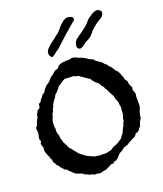

<svg xmlns="http://www.w3.org/2000/svg" viewBox="-139 -1065 1001 1182"><g transform="rotate(-15 361.5 -474.5)"><path d="M366 -716 384 -714 397 -709 412 -704 426 -701 440 -695 452 -689 465 -682 478 -677 492 -672 502 -661 515 -654 527 -647 541 -639 552 -627 565 -619 574 -606 586 -598 596 -585 606 -571 618 -562 627 -548 635 -533 642 -519 646 -504 659 -490 662 -475 668 -461 678 -446 676 -429 683 -415 689 -398 687 -382 689 -367 690 -350 692 -333V-317L687 -300L683 -285L680 -267V-249L671 -232L666 -214L662 -199L654 -191L648 -178L639 -170L625 -165L618 -151L608 -143L594 -136L582 -127L570 -120L560 -111L546 -105L534 -100L524 -91L513 -81L500 -74L490 -62L479 -47L467 -36L452 -31L444 -21H430L421 -14L411 -8L399 -1L389 5L377 6L364 12L348 15L330 13L315 15L300 8H286L272 1L259 -1L247 -10L234 -14L222 -17L207 -21L197 -26L187 -35L176 -43L167 -50L158 -60L146 -63L137 -72L128 -79L119 -90L112 -98L103 -105L96 -118L87 -127V-141L79 -150L75 -163L68 -173L62 -187L57 -198L53 -213L55 -228L48 -240L44 -255L50 -269L43 -283V-297L46 -312V-326L43 -341L41 -356L50 -367L53 -379L57 -393L62 -406L68 -418V-432L73 -444L79 -459L91 -466L96 -478V-494L110 -504L116 -519L126 -530L133 -544L146 -553L153 -567L161 -579L171 -593L185 -603L195 -613L204 -626L214 -638L226 -647L236 -658L248 -668L265 -675L274 -689L289 -699L305 -704L327 -708L348 -709ZM291 -603 279 -596 269 -588 257 -578 245 -571 238 -559 229 -546 221 -535 209 -523 204 -509 195 -496 181 -470 178 -456 171 -441 169 -427 161 -413 159 -396 153 -382 151 -367V-350L153 -334L156 -319V-303L161 -287L167 -273L169 -257L176 -242L181 -226L190 -214L199 -199L206 -185L219 -175L229 -163L240 -153L250 -141L262 -131L275 -124L288 -115L302 -108L344 -93H359L375 -91L389 -93H404L421 -95L435 -100L449 -103L462 -113L474 -122L490 -129L505 -138L517 -148L527 -155L534 -166L541 -178L548 -187L552 -201L558 -218L565 -230L567 -244L574 -259V-274L577 -288L580 -303L579 -317V-331L580 -345L575 -358L574 -370L570 -384L563 -395L558 -409L554 -422L538 -446L531 -457L524 -470L515 -480L510 -492L499 -502L490 -514L483 -524L472 -530L462 -538L452 -548L444 -559L435 -565L423 -571L412 -578L399 -585L389 -590L378 -598L363 -599L344 -605L325 -603ZM396 -963 410 -964 426 -961 437 -954 441 -943 435 -933 425 -924 416 -914 406 -905 397 -895 388 -886 379 -876 368 -865 355 -851 341 -836 327 -820 299 -790 283 -777 268 -763 255 -753 248 -752 241 -759 234 -769 232 -782 234 -795 241 -807 250 -818 261 -830 297 -863 308 -874 320 -884 330 -895 338 -907 346 -918 355 -930 374 -949 384 -957ZM581 -958 593 -960 606 -955 616 -947 618 -935 615 -923 605 -909 591 -898 577 -888 566 -879 539 -852 531 -842 524 -831 508 -811 498 -803 488 -796 477 -790 467 -782 458 -773 448 -765 436 -758 423 -759 413 -768 411 -785 415 -803 424 -818 438 -831 453 -844 468 -856 482 -869 495 -881 506 -893 515 -905 524 -918 537 -930 551 -941 566 -952Z"/></g></svg>

Font: Tagesschrift
Style: Regular
Weight: 400
Designer: Yanone
Version: Version 2.000; ttfautohint (v1.8.4.7-5d5b)